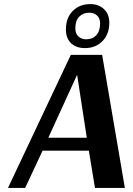

<svg xmlns="http://www.w3.org/2000/svg" viewBox="-20 -918 648 938"><path d="M326 -650H479L590 0H444L414 -182H188L103 0H19ZM357 -551H356L216 -245H404ZM514 -807Q514 -751 480.5 -717Q447 -683 395 -683Q352 -683 327 -707Q302 -731 302 -774Q302 -831 335.5 -864.5Q369 -898 421 -898Q462 -898 488 -873.5Q514 -849 514 -807ZM469 -803Q469 -829 454 -842.5Q439 -856 416 -856Q386 -856 367 -836.5Q348 -817 348 -780Q348 -754 363 -740Q378 -726 401 -726Q432 -726 450.5 -746Q469 -766 469 -803Z"/></svg>

Font: Arsenal
Style: Bold Italic
Weight: 700
Italic angle: -9°
Designer: Andrij Shevchenko
Foundry: Stairsfor.com
Version: Version 1.000